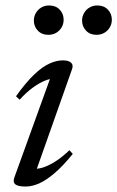

<svg xmlns="http://www.w3.org/2000/svg" viewBox="-20 -673 430 703"><path d="M32.5 -23 167.5 -396.5 181 -385Q165.5 -386 144.8 -377.8Q124 -369.5 100.2 -352.2Q76.5 -335 52 -308L38.5 -320.5Q75 -371.5 105 -400Q135 -428.5 161 -440.2Q187 -452 210 -452Q231.5 -452 240.5 -443.2Q249.5 -434.5 243.5 -419L108.5 -37L99.5 -56Q115 -53 135.8 -59.2Q156.5 -65.5 181.8 -81.2Q207 -97 234 -123L246.5 -109.5Q210 -64.5 179.2 -38.5Q148.5 -12.5 122.8 -1.2Q97 10 74 10Q46 10 36.2 2Q26.5 -6 32.5 -23ZM157 -545.5Q133 -545.5 118.5 -560.8Q104 -576 104 -597.5Q104 -612.5 111.2 -625.2Q118.5 -638 131.2 -645.5Q144 -653 160 -653Q184 -653 198.5 -637.8Q213 -622.5 213 -601Q213 -585.5 205.8 -573Q198.5 -560.5 186 -553Q173.5 -545.5 157 -545.5ZM333 -545.5Q309.5 -545.5 295 -560.8Q280.5 -576 280.5 -597.5Q280.5 -612.5 287.8 -625.2Q295 -638 307.8 -645.5Q320.5 -653 336.5 -653Q360.5 -653 375 -637.8Q389.5 -622.5 389.5 -601Q389.5 -585.5 382.2 -573Q375 -560.5 362.2 -553Q349.5 -545.5 333 -545.5Z"/></svg>

Font: Newsreader 28pt
Style: Italic
Weight: 400
Italic angle: -17°
Version: Version 1.003